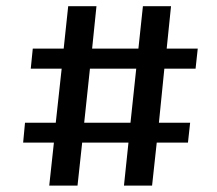

<svg xmlns="http://www.w3.org/2000/svg" viewBox="-20 -630 698 618"><path d="M251 -235H400L418.5 -409H269.5ZM138.5 -32.5 153.5 -171H54.5L60.5 -235H159.5L178.5 -409H79L85.5 -473.5H185L199.5 -610H290.5L276.5 -473.5H425.5L440 -610H530.5L516.5 -473.5H616.5L609.5 -409H509L491.5 -235H592L585 -171H484.5L469.5 -32.5H379L393.5 -171H244.5L229.5 -32.5Z"/></svg>

Font: Betinya Sans Medium
Style: Regular
Weight: 500
Designer: Jonathan Pinhorn
Version: Version 2.001;December 9, 2019;FontCreator 12.0.0.2547 64-bi